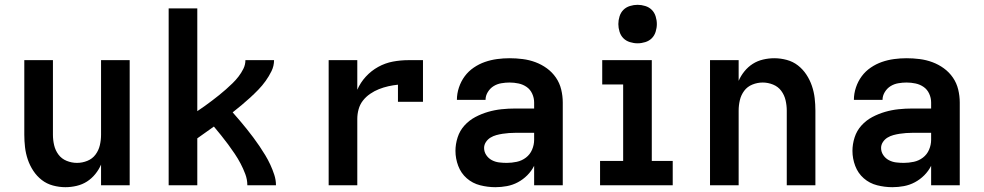

<svg xmlns="http://www.w3.org/2000/svg" viewBox="-20 -770 4090 798"><path d="M252 8Q226 8 200 1Q174 -6 153.5 -22Q133 -38 118.5 -60Q104 -82 95.5 -107Q87 -132 84 -158Q81 -184 81 -210V-520H200V-210Q200 -188 205 -166.5Q210 -145 223 -127.5Q236 -110 257 -101.5Q278 -93 300 -93Q322 -93 343 -101.5Q364 -110 377 -127.5Q390 -145 395 -166.5Q400 -188 400 -210V-520H519V0H400V-86Q391 -65 376 -46.5Q361 -28 341.5 -15.5Q322 -3 298.5 2.5Q275 8 252 8Z M681 0V-735H800V-308Q815 -318 830.5 -329Q846 -340 861 -351.5Q876 -363 890.5 -374.5Q905 -386 919 -398.5Q933 -411 946.5 -424Q960 -437 971.5 -452Q983 -467 991.5 -484Q1000 -501 1000 -520H1119Q1119 -496 1108.5 -474.5Q1098 -453 1084 -433.5Q1070 -414 1053.5 -397Q1037 -380 1019.5 -364Q1002 -348 984 -333Q966 -318 947 -303Q962 -286 976.5 -269Q991 -252 1005 -234.5Q1019 -217 1032.5 -199Q1046 -181 1058.5 -162.5Q1071 -144 1082.5 -125Q1094 -106 1103.5 -85.5Q1113 -65 1120 -43.5Q1127 -22 1127 0H1008Q1008 -24 999.5 -46.5Q991 -69 980 -90Q969 -111 955.5 -131Q942 -151 928 -170Q914 -189 899 -207.5Q884 -226 869 -244Q852 -232 834.5 -219.5Q817 -207 800 -195V0Z M1346 0V-520H1465V-397Q1478 -427 1500.5 -451.5Q1523 -476 1552 -492Q1581 -508 1613 -514Q1645 -520 1678 -520H1738V-347H1634V-418Q1614 -416 1594 -411.5Q1574 -407 1555 -399.5Q1536 -392 1518.5 -380Q1501 -368 1488.5 -352Q1476 -336 1470.5 -316Q1465 -296 1465 -276V0Z M2039 8Q2007 8 1975.5 0Q1944 -8 1920 -29Q1896 -50 1884.5 -80.5Q1873 -111 1873 -143Q1873 -171 1882 -199Q1891 -227 1910.5 -248.5Q1930 -270 1955.5 -283.5Q1981 -297 2008.5 -305Q2036 -313 2064.5 -316Q2093 -319 2122 -319H2200V-344Q2200 -363 2192 -380.5Q2184 -398 2169 -408.5Q2154 -419 2135.5 -423Q2117 -427 2098 -427Q2081 -427 2063.5 -424Q2046 -421 2031.5 -412Q2017 -403 2007.5 -387.5Q1998 -372 1998 -355H1879Q1879 -381 1887.5 -406.5Q1896 -432 1911.5 -453Q1927 -474 1949 -489Q1971 -504 1995.5 -512.5Q2020 -521 2046 -524.5Q2072 -528 2098 -528Q2125 -528 2152.5 -524.5Q2180 -521 2205.5 -511.5Q2231 -502 2253 -486Q2275 -470 2290.5 -447.5Q2306 -425 2312.5 -398Q2319 -371 2319 -344V0H2200V-81Q2189 -59 2171.5 -41.5Q2154 -24 2132.5 -12.5Q2111 -1 2087 3.5Q2063 8 2039 8ZM2086 -93Q2107 -93 2128 -97.5Q2149 -102 2166 -115Q2183 -128 2191.5 -148Q2200 -168 2200 -189V-218H2122Q2109 -218 2095.5 -217Q2082 -216 2069 -214Q2056 -212 2043 -208.5Q2030 -205 2018.5 -198Q2007 -191 1999.5 -179.5Q1992 -168 1992 -155Q1992 -139 2001 -125.5Q2010 -112 2024 -104.5Q2038 -97 2054 -95Q2070 -93 2086 -93Z M2474 0V-101H2570V-419H2483V-520H2689V-101H2776V0ZM2630 -590Q2614 -590 2598 -595Q2582 -600 2571 -611Q2560 -622 2555 -638Q2550 -654 2550 -670Q2550 -686 2555 -702Q2560 -718 2571 -729Q2582 -740 2598 -745Q2614 -750 2630 -750Q2646 -750 2662 -745Q2678 -740 2689 -729Q2700 -718 2705 -702Q2710 -686 2710 -670Q2710 -654 2705 -638Q2700 -622 2689 -611Q2678 -600 2662 -595Q2646 -590 2630 -590Z M2931 0V-520H3050V-434Q3059 -455 3074 -473.5Q3089 -492 3108.5 -504.5Q3128 -517 3151.5 -522.5Q3175 -528 3198 -528Q3224 -528 3250 -521Q3276 -514 3296.5 -498Q3317 -482 3331.5 -460Q3346 -438 3354.5 -413Q3363 -388 3366 -362Q3369 -336 3369 -310V0H3250V-310Q3250 -332 3245 -353.5Q3240 -375 3227 -392.5Q3214 -410 3193 -418.5Q3172 -427 3150 -427Q3128 -427 3107 -418.5Q3086 -410 3073 -392.5Q3060 -375 3055 -353.5Q3050 -332 3050 -310V0Z M3689 8Q3657 8 3625.5 0Q3594 -8 3570 -29Q3546 -50 3534.5 -80.5Q3523 -111 3523 -143Q3523 -171 3532 -199Q3541 -227 3560.5 -248.5Q3580 -270 3605.5 -283.5Q3631 -297 3658.5 -305Q3686 -313 3714.5 -316Q3743 -319 3772 -319H3850V-344Q3850 -363 3842 -380.5Q3834 -398 3819 -408.5Q3804 -419 3785.5 -423Q3767 -427 3748 -427Q3731 -427 3713.5 -424Q3696 -421 3681.5 -412Q3667 -403 3657.5 -387.5Q3648 -372 3648 -355H3529Q3529 -381 3537.5 -406.5Q3546 -432 3561.5 -453Q3577 -474 3599 -489Q3621 -504 3645.5 -512.5Q3670 -521 3696 -524.5Q3722 -528 3748 -528Q3775 -528 3802.5 -524.5Q3830 -521 3855.5 -511.5Q3881 -502 3903 -486Q3925 -470 3940.5 -447.5Q3956 -425 3962.5 -398Q3969 -371 3969 -344V0H3850V-81Q3839 -59 3821.5 -41.5Q3804 -24 3782.5 -12.5Q3761 -1 3737 3.5Q3713 8 3689 8ZM3736 -93Q3757 -93 3778 -97.5Q3799 -102 3816 -115Q3833 -128 3841.5 -148Q3850 -168 3850 -189V-218H3772Q3759 -218 3745.5 -217Q3732 -216 3719 -214Q3706 -212 3693 -208.5Q3680 -205 3668.5 -198Q3657 -191 3649.5 -179.5Q3642 -168 3642 -155Q3642 -139 3651 -125.5Q3660 -112 3674 -104.5Q3688 -97 3704 -95Q3720 -93 3736 -93Z"/></svg>

Font: Iosevka Book
Style: Bold
Weight: 700
Designer: Belleve Invis
Foundry: Belleve Invis
Version: Version 28.0.7; ttfautohint (v1.8.3)